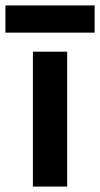

<svg xmlns="http://www.w3.org/2000/svg" viewBox="-51 -686 368 706"><path d="M70 0V-496H196V0ZM-31 -566V-666H297V-566Z"/></svg>

Font: Space Grotesk Light
Style: Bold
Weight: 700
Version: Version 2.000